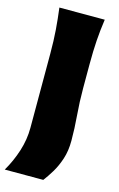

<svg xmlns="http://www.w3.org/2000/svg" viewBox="-133 -767 605 975"><g transform="rotate(15 170.0 -280.0)"><path d="M-2.5 153.5Q29.5 99 49 38Q68.5 -23 68.5 -85V-343V-474Q68.5 -544.5 64.2 -599.5Q60 -654.5 52.5 -713H291Q282.5 -654.5 278.8 -599.5Q275 -544.5 275 -474V-349Q275 -277 280.8 -208.2Q286.5 -139.5 286.5 -75Q286.5 -22 272.5 20.8Q258.5 63.5 238.2 96.8Q218 130 200 153.5Z"/></g></svg>

Font: Commissioner Flair ExtraBold
Style: Regular
Weight: 800
Designer: Kostas Bartsokas
Foundry: Kostas Bartsokas
Version: Version 1.000; ttfautohint (v1.8.3)